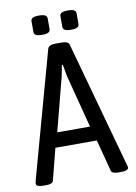

<svg xmlns="http://www.w3.org/2000/svg" viewBox="-94 -918 693 981"><g transform="rotate(-10 252.5 -428.0)"><path d="M13 -15Q13 -18 15 -28L196 -683Q202 -702 236 -702H268Q304 -702 308 -683L489 -28Q492 -21 492 -15Q492 -7 482.5 -2.5Q473 2 455 2H438Q406 2 402 -14L359 -178H144L102 -14Q98 2 66 2H50Q13 2 13 -15ZM337 -254 266 -528Q263 -541 255 -589H250Q248 -582 246 -566L238 -528L167 -254ZM136 -780V-836Q136 -847 146 -852.5Q156 -858 178 -858Q200 -858 210 -852.5Q220 -847 220 -836V-780Q220 -769 210 -763.5Q200 -758 178 -758Q156 -758 146 -763.5Q136 -769 136 -780ZM286 -780V-836Q286 -847 296 -852.5Q306 -858 328 -858Q350 -858 360 -852.5Q370 -847 370 -836V-780Q370 -769 360 -763.5Q350 -758 328 -758Q306 -758 296 -763.5Q286 -769 286 -780Z"/></g></svg>

Font: Asap Condensed
Style: Regular
Weight: 400
Designer: Pablo Cosgaya
Foundry: Omnibus-Type
Version: Version 1.010; ttfautohint (v1.8)